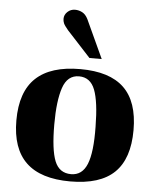

<svg xmlns="http://www.w3.org/2000/svg" viewBox="-53 -784 679 841"><g transform="rotate(5 286.0 -363.5)"><path d="M287 12Q157 12 93 -49Q29 -110 29 -234Q29 -360 94 -421Q159 -482 289 -482Q418 -482 481 -421.5Q544 -361 544 -236Q544 -110 481 -49Q418 12 287 12ZM288 -20Q337 -20 358 -72Q379 -124 377 -236Q376 -346 356 -398Q336 -450 286 -450Q235 -450 215.5 -392.5Q196 -335 196 -231Q196 -120 216 -70Q236 -20 288 -20ZM324 -534 220 -647Q204 -666 200 -675.5Q196 -685 196 -695Q196 -713 210 -726Q224 -739 243 -739Q260 -739 275 -731Q290 -723 300 -703L378 -534Z"/></g></svg>

Font: Frank Ruhl Libre Black
Style: Regular
Weight: 900
Designer: Yanek Iontef
Foundry: Fontef
Version: Version 6.004